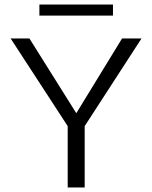

<svg xmlns="http://www.w3.org/2000/svg" viewBox="-20 -828 672 848"><path d="M479 -759H154V-808H479ZM354 -271V0H279V-271L27 -658H110L317 -328L519 -658H605Z"/></svg>

Font: Ysabeau SC
Style: Regular
Weight: 400
Designer: Christian Thalmann (Catharsis Fonts)
Version: Version 0.003